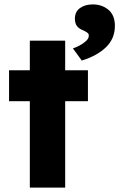

<svg xmlns="http://www.w3.org/2000/svg" viewBox="-20 -849 540 869"><path d="M115 0V-391H21V-531H115V-665H275V-531H378V-391H275V0ZM350 -575 310 -630Q323 -634 340 -643Q357 -652 369.5 -663.5Q382 -675 382 -688Q382 -696 376 -700.5Q370 -705 358 -711Q337 -719 328 -731.5Q319 -744 319 -764Q319 -796 342 -812.5Q365 -829 400 -829Q442 -829 471 -804.5Q500 -780 500 -732Q500 -674 459.5 -635Q419 -596 350 -575Z"/></svg>

Font: Lexend Deca
Style: Bold
Weight: 700
Designer: Bonnie Shaver-Troup, Thomas Jockin
Foundry: Lexend
Version: Version 1.008; ttfautohint (v1.8.4.7-5d5b)